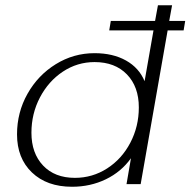

<svg xmlns="http://www.w3.org/2000/svg" viewBox="-20 -703 727 733"><path d="M681 -587H620L517 0H463L480 -99Q443 -47 384 -18.5Q325 10 255 10Q159 10 102 -44.5Q45 -99 45 -190Q45 -274 85 -345Q125 -416 193 -458Q261 -500 341 -500Q411 -500 461 -472Q511 -444 532 -393L566 -587H397L403 -623H572L583 -683H637L626 -623H687ZM510 -293Q510 -372 464.5 -419Q419 -466 341 -466Q275 -466 220 -429.5Q165 -393 132.5 -331Q100 -269 100 -196Q100 -118 144.5 -71Q189 -24 266 -24Q333 -24 389 -60Q445 -96 477.5 -158Q510 -220 510 -293Z"/></svg>

Font: Fahkwang ExtraLight
Style: Italic
Weight: 275
Italic angle: -10°
Designer: Suppakit Chalermlarp | Katatrad Co.,Ltd.
Foundry: Cadson Demak Co.,Ltd.
Version: Version 1.000; ttfautohint (v1.6)